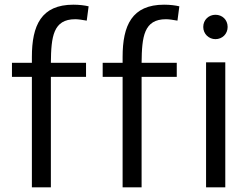

<svg xmlns="http://www.w3.org/2000/svg" viewBox="-20 -797 1059 819"><path d="M951 -682C951 -652 928 -630 899 -630C871 -630 847 -652 847 -682C847 -713 871 -734 899 -734C928 -734 951 -713 951 -682ZM941 2H859V-531H941ZM418 -469V-529H503V-554C503 -689 543 -777 680 -777C705 -777 729 -774 745 -770L737 -709C719 -712 702 -715 688 -715C594 -715 585 -641 584 -529H734V-469H584V2H503V-469ZM31 -469V-529H116V-554C116 -689 156 -777 293 -777C318 -777 342 -774 358 -770L350 -709C332 -712 315 -715 301 -715C207 -715 198 -641 197 -529H347V-469H197V2H116V-469Z"/></svg>

Font: Repo Regular
Style: Regular
Weight: 400
Designer: Stefan Peev
Foundry: Context Ltd
Version: Version 1.502